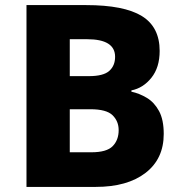

<svg xmlns="http://www.w3.org/2000/svg" viewBox="-20 -734 713 754"><path d="M318 -714Q467 -714 537 -671Q607 -628 607 -534Q607 -469 574.5 -428.5Q542 -388 496 -379V-374Q528 -367 557 -349.5Q586 -332 604.5 -298Q623 -264 623 -208Q623 -110 551.5 -55Q480 0 356 0H84V-714ZM329 -435Q386 -435 409 -455.5Q432 -476 432 -511Q432 -580 322 -580H254V-435ZM254 -305V-136H339Q399 -136 422.5 -160Q446 -184 446 -223Q446 -258 422 -281.5Q398 -305 335 -305Z"/></svg>

Font: Noto Sans Malayalam ExtraBold
Style: Regular
Weight: 800
Designer: Jelle Bosma - Monotype Design Team
Foundry: Monotype Imaging Inc.
Version: Version 2.104; ttfautohint (v1.8.4.7-5d5b)